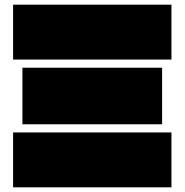

<svg xmlns="http://www.w3.org/2000/svg" viewBox="-20 -757 790 822"><path d="M714 -502H36V-737H714ZM76 -467H674V-225H76ZM36 -190H714V45H36Z"/></svg>

Font: ChangwonDangamAsac Bold
Style: Regular
Weight: 700
Designer: Choi Chi-young, Lee Youngbeen, Kim Jungjin, Yoon Jihee, Han Dohee
Foundry: YoonDesign Inc.
Version: Version 1.010;Build 20210623